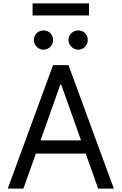

<svg xmlns="http://www.w3.org/2000/svg" viewBox="-20 -1111 716 1131"><path d="M25.6 0 292.6 -727.3H383.5L650.6 0H558.2L485.1 -206H191.1L117.9 0ZM457.4 -284.1 340.9 -612.2H335.2L218.8 -284.1ZM504.3 -1019.9H171.9V-1090.9H504.3ZM235.8 -818.2Q224.8 -818.2 214.5 -822.8Q204.2 -827.4 196.2 -835.4Q188.2 -843.4 183.6 -853.7Q179 -864 179 -875Q179 -887.4 183.6 -897.7Q188.2 -908 196.2 -915.7Q204.2 -923.3 214.5 -927.6Q224.8 -931.8 235.8 -931.8Q248.2 -931.8 258.5 -927.6Q268.8 -923.3 276.5 -915.7Q284.1 -908 288.4 -897.7Q292.6 -887.4 292.6 -875Q292.6 -864 288.4 -853.7Q284.1 -843.4 276.5 -835.4Q268.8 -827.4 258.5 -822.8Q248.2 -818.2 235.8 -818.2ZM440.3 -818.2Q429.3 -818.2 419 -822.8Q408.7 -827.4 400.7 -835.4Q392.8 -843.4 388.1 -853.7Q383.5 -864 383.5 -875Q383.5 -887.4 388.1 -897.7Q392.8 -908 400.7 -915.7Q408.7 -923.3 419 -927.6Q429.3 -931.8 440.3 -931.8Q452.8 -931.8 463.1 -927.6Q473.4 -923.3 481 -915.7Q488.6 -908 492.9 -897.7Q497.2 -887.4 497.2 -875Q497.2 -864 492.9 -853.7Q488.6 -843.4 481 -835.4Q473.4 -827.4 463.1 -822.8Q452.8 -818.2 440.3 -818.2Z"/></svg>

Font: Fast_Sans
Style: Regular
Weight: 400
Designer: Rasmus Andersson
Foundry: rsms
Version: Version 3.018;git-588b23468